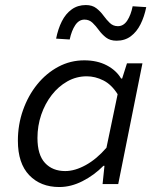

<svg xmlns="http://www.w3.org/2000/svg" viewBox="-20 -741 640 773"><path d="M218.7 12Q143.4 12 97.7 -35.7Q52 -83.3 52 -174.4Q52 -239.6 72.8 -298Q93.5 -356.5 130 -401.5Q166.6 -446.5 215 -472.3Q263.5 -498.1 319.3 -498.1Q371.1 -498.1 409.5 -478.1Q447.9 -458.1 467.7 -424.7H471.7L491.2 -486.1H553.5L456 0H393L400.6 -73.6H396.6Q358.8 -35.3 312.2 -11.7Q265.7 12 218.7 12ZM242.4 -52.3Q281.6 -52.3 325.3 -76.4Q369 -100.4 408.6 -146.3L453.6 -361.7Q429 -400.7 396.2 -417.2Q363.4 -433.8 329.1 -433.8Q287.6 -433.8 251.5 -413.6Q215.3 -393.3 188.3 -358.5Q161.3 -323.8 146 -279.1Q130.8 -234.4 130.8 -185.6Q130.8 -117.6 161.2 -84.9Q191.5 -52.3 242.4 -52.3ZM449.2 -577.1Q423.3 -577.1 406.7 -590Q390.2 -602.9 378.1 -619.6Q366.1 -636.3 352.6 -649.2Q339.2 -662.1 320.1 -662.1Q298 -662.1 283.1 -640Q268.2 -617.8 260.6 -582L205.9 -585.5Q213.7 -624.8 229 -655.2Q244.3 -685.6 268.6 -703.1Q293 -720.7 325.6 -720.7Q351.5 -720.7 368 -707.8Q384.6 -694.9 396.6 -678.2Q408.7 -661.5 422.1 -648.6Q435.6 -635.6 454.6 -635.6Q477.4 -635.6 492.2 -658.1Q507 -680.6 514.1 -715.8L568.8 -712.3Q561.1 -674 545.8 -643.4Q530.5 -612.8 506.6 -595Q482.7 -577.1 449.2 -577.1Z"/></svg>

Font: SourceCodeVF
Style: Italic
Weight: 200
Italic angle: -11°
Monospace: yes
Designer: Paul D. Hunt, Teo Tuominen
Foundry: Adobe
Version: Version 1.026;hotconv 1.1.0;makeotfexe 2.6.0